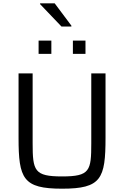

<svg xmlns="http://www.w3.org/2000/svg" viewBox="-20 -1131 749 1159"><path d="M222 -1106 351 -971H411V-976L310 -1111H222ZM213 -886V-806H290V-886ZM420 -886V-806H496V-886ZM355 8C591 8 617 -52 617 -300V-688H531V-267C531 -100 523 -66 355 -66C187 -66 177 -100 177 -267V-688H92V-300C92 -52 119 8 355 8Z"/></svg>

Font: Saira UNSAM
Style: Regular
Weight: 400
Designer: Hector Gatti with collaboration of the Omnibus-Type team
Foundry: Omnibus-Type
Version: Version 0.072;PS 000.072;hotconv 1.0.88;makeotf.lib2.5.64775